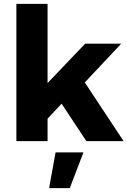

<svg xmlns="http://www.w3.org/2000/svg" viewBox="-20 -724 654 985"><path d="M224 -704V-298L417 -500H602L415 -301L614 0H423L296 -192L224 -115V0H64V-704ZM408 58 338 241H232L265 58Z"/></svg>

Font: Prodigy Sans
Style: Bold
Weight: 700
Designer: Wei Huang
Foundry: Wei Huang
Version: Version 1.003; ttfautohint (v1.8.3)